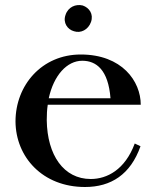

<svg xmlns="http://www.w3.org/2000/svg" viewBox="-20 -733 624 768"><path d="M320 15C424 15 502 -35 542 -148L519 -159C480 -54 408 -17 343 -17C235 -17 169 -112 167 -252C167 -274 168 -295 171 -314H543C543 -408 468 -515 303 -515C147 -515 42 -392 42 -247C43 -105 150 15 320 15ZM344 -645C355 -677 337 -702 311 -711C283 -718 252 -705 242 -673C231 -642 250 -615 276 -608C303 -599 333 -614 344 -645ZM175 -340C195 -432 248 -490 309 -490C365 -490 413 -454 422 -340Z"/></svg>

Font: Sprat Medium
Style: Regular
Weight: 500
Designer: Ethan Nakache
Foundry: Collletttivo
Version: Version 2.000;Glyphs 3.2 (3217)